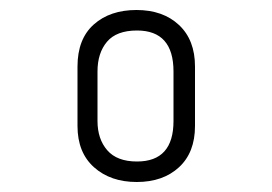

<svg xmlns="http://www.w3.org/2000/svg" viewBox="-20 -752 544 384"><path d="M370 -619V-500Q370 -447 338 -417.5Q306 -388 253.5 -388Q201 -388 168 -417.5Q135 -447 135 -500V-619Q135 -674 167.5 -703Q200 -732 253 -732Q306 -732 338 -702Q370 -672 370 -619ZM254 -691Q213 -691 194 -668.5Q175 -646 175 -609V-510Q175 -474 194.5 -451.5Q214 -429 254 -429Q327 -429 327 -510V-609Q327 -691 254 -691Z"/></svg>

Font: Text Me One
Style: Regular
Weight: 400
Designer: Julia Petretta
Foundry: Julia Petretta
Version: Version 1.003